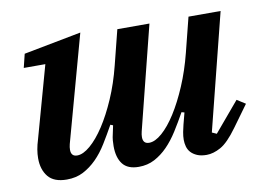

<svg xmlns="http://www.w3.org/2000/svg" viewBox="-64 -629 1001 736"><g transform="rotate(-10 436.5 -261.0)"><path d="M141 12Q91 12 68.5 -15.5Q46 -43 46 -87Q46 -120 58 -158L136 -438H52L65 -491L289 -534L175 -120Q172 -108 172 -98Q172 -72 196 -72Q219 -72 247 -96Q275 -120 302.5 -162Q330 -204 355 -261.5Q380 -319 397 -387L431 -522H556L455 -120Q452 -108 452 -98Q452 -72 476 -72Q499 -72 526.5 -96Q554 -120 581 -162.5Q608 -205 632.5 -262.5Q657 -320 674 -387L708 -522H833L719 -69L737 -61L834 -176L867 -155L806 -71Q769 -20 740 -4Q711 12 685 12Q663 12 648 5.5Q633 -1 624 -11Q615 -21 611.5 -34Q608 -47 608 -60Q608 -74 611 -90Q614 -106 617 -117L629 -163L618 -166Q598 -130 577.5 -97.5Q557 -65 533.5 -41Q510 -17 482.5 -2.5Q455 12 421 12Q378 12 358.5 -13Q339 -38 339 -83Q339 -94 340 -105.5Q341 -117 344 -129L351 -162L341 -166Q321 -130 301 -97.5Q281 -65 257 -41Q233 -17 205 -2.5Q177 12 141 12Z"/></g></svg>

Font: IBM Plex Serif SmBld
Style: Italic
Weight: 600
Italic angle: -14°
Designer: Mike Abbink, Paul van der Laan, Pieter van Rosmalen
Foundry: Bold Monday
Version: Version 3.001